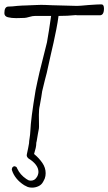

<svg xmlns="http://www.w3.org/2000/svg" viewBox="-34 -604 496 879"><path d="M112 70Q99 70 99 51Q99 43 101.5 28.5Q104 14 105 -5Q107 -59 129 -191Q133 -211 137.5 -231.5Q142 -252 147 -274L181 -410Q185 -434 190 -464Q195 -494 200 -531H126Q115 -531 102 -527Q85 -522 78 -522Q70 -522 60 -521.5Q50 -521 40 -521Q19 -521 2.5 -525Q-14 -529 -14 -544Q-14 -574 5 -574Q20 -574 45 -577Q58 -578 67.5 -578.5Q77 -579 84 -579L107 -580L132 -581Q152 -582 170 -581.5Q188 -581 205 -580L319 -577Q324 -577 337.5 -578Q351 -579 372 -581Q414 -584 430 -584Q442 -584 442 -565Q442 -534 423 -534Q364 -534 337 -534Q310 -534 315 -535Q295 -533 274.5 -532Q254 -531 234 -531Q230 -501 224 -470.5Q218 -440 211 -408Q206 -386 198 -351.5Q190 -317 180 -270Q173 -245 159 -186Q158 -176 155 -159.5Q152 -143 148 -120Q144 -105 144 -78Q144 -53 144.5 -36.5Q145 -20 144 -15Q142 -5 139.5 9Q137 23 134 42Q130 70 112 70ZM77 244Q55 230 41 212.5Q27 195 21 176Q19 171 21 167Q21 166 22 164.5Q23 163 23 162Q30 155 36 158Q37 158 38 159Q39 160 40 160Q42 161 43 163.5Q44 166 45 168Q58 196 86 215Q88 216 91 218Q94 220 96 221Q99 222 101.5 222.5Q104 223 107 223Q124 223 133 209Q136 205 137.5 202Q139 199 140 195Q141 192 141.5 189Q142 186 142 183Q142 165 129 149Q116 133 97 122Q86 113 89 102Q91 94 95 73.5Q99 53 100 46Q100 34 102 28Q104 24 104 23Q114 12 121 14Q123 15 124.5 15Q126 15 127 17Q130 19 131.5 25Q133 31 132 54Q132 69 122 101Q145 120 160 142Q175 164 175 189Q175 202 171 213Q170 216 167.5 220.5Q165 225 163 229Q156 242 142 248.5Q128 255 113 255Q102 255 93 252Q89 250 85 248Q81 246 77 244Z"/></svg>

Font: Square Peg
Style: Regular
Weight: 400
Designer: Robert E. Leuschke
Foundry: Robert E. Leuschke
Version: Version 1.010; ttfautohint (v1.8.4.7-5d5b)